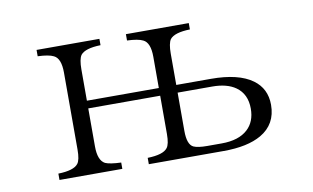

<svg xmlns="http://www.w3.org/2000/svg" viewBox="-56 -630 1113 683"><g transform="rotate(-10 500.0 -289.0)"><path d="M513.7 -287.1H253.9V-149.9Q253.9 -99.1 278.8 -85.9Q295.4 -78.6 335.9 -77.1V-54.2H108.9V-77.1Q165 -78.6 180.7 -99.1Q190.9 -111.8 190.9 -149.9V-427.7Q190.9 -479 166 -490.7Q148.9 -499.5 108.9 -501V-523.9H335.9V-501Q279.8 -499.5 263.7 -479Q253.9 -464.8 253.9 -427.7V-314.9H513.7V-427.7Q513.7 -479 488.8 -490.7Q471.7 -499.5 431.6 -501V-523.9H658.7V-501Q602.5 -499.5 586.4 -479Q576.7 -464.8 576.7 -427.7V-314.9H701.7Q801.3 -314.9 851.6 -278.3Q896.5 -245.6 896.5 -187Q896.5 -116.7 838.4 -83Q788.6 -54.2 701.7 -54.2H431.6V-77.1Q487.8 -78.6 503.4 -99.1Q513.7 -111.8 513.7 -148.9ZM576.7 -287.1V-148.9Q576.7 -99.1 598.6 -88.9Q613.8 -82 647.5 -82H699.7Q761.7 -82 793.9 -111.8Q823.2 -138.7 823.2 -186Q823.2 -238.8 786.1 -265.1Q754.9 -287.1 701.7 -287.1Z"/></g></svg>

Font: I.Ming
Style: Regular
Weight: 400
Designer: Ichiten Fonts Project
Version: Version 5.10 Mar 24, 2018